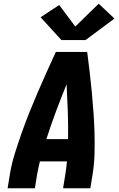

<svg xmlns="http://www.w3.org/2000/svg" viewBox="-20 -1015 640 1035"><path d="M21 0 33 -74Q42 -130 59.5 -186Q77 -242 96.5 -297.5Q116 -353 138 -408Q160 -463 183.5 -517.5Q207 -572 231.5 -626.5Q256 -681 281 -735H450Q457 -681 463.5 -626.5Q470 -572 475 -517.5Q480 -463 484 -408Q488 -353 489.5 -297.5Q491 -242 489.5 -186Q488 -130 479 -74L467 0H320L332 -74Q335 -91 337 -109Q339 -127 341 -145H195Q191 -127 187 -109.5Q183 -92 180 -74L168 0ZM230 -265H347Q348 -339 345.5 -413Q343 -487 339 -561Q309 -487 281.5 -413.5Q254 -340 230 -265ZM311 -799 199 -922 299 -988 386 -872 512 -995 597 -915 441 -799Z"/></svg>

Font: Iosevka Curly Heavy Extended
Style: Italic
Weight: 900
Width: 7
Italic angle: -9°
Monospace: yes
Designer: Belleve Invis
Foundry: Belleve Invis
Version: Version 11.1.0; ttfautohint (v1.8.3)